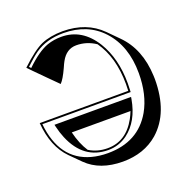

<svg xmlns="http://www.w3.org/2000/svg" viewBox="-129 -781 958 974"><g transform="rotate(-20 350.0 -294.5)"><path d="M97.2 -522.9 74.2 -546.9Q148.9 -617.2 194.8 -637.2Q243.2 -657.7 310.1 -658.2Q438.5 -657.7 517.6 -578.6L573.7 -522Q661.1 -434.6 667 -286.6Q667.5 -277.3 667.5 -269.5Q667.5 -88.9 564 2.4Q487.8 68.4 372.6 68.4Q249.5 67.9 179.2 -1.5L122.6 -58.1Q52.2 -129.4 42 -259.8H520Q521 -272 521 -296.9Q520.5 -441.9 454.6 -535.2Q406.7 -567.4 350.6 -567.4Q297.4 -567.4 267.6 -512.7Q261.7 -502.4 252 -480Q228.5 -428.7 210 -409.7L153.3 -466.3ZM495.6 -159.7H178.7Q194.8 -93.8 224.1 -49.3Q268.1 -22 323.2 -22Q423.3 -22 478.5 -122.6Q488.3 -140.6 495.6 -159.7ZM112.3 -213.9 109.4 -226.1H522.9L521 -214.4Q501 -101.6 427.2 -46.4Q380.4 -12.2 323.2 -12.2Q190.4 -12.2 132.3 -151.4Q120.1 -180.7 112.3 -213.9ZM97.2 -537.1Q164.6 -602.5 217.8 -621.6Q253.9 -633.8 293.9 -633.8Q405.8 -633.8 473.1 -525.4Q530.8 -431.2 530.8 -296.9Q530.8 -270 529.8 -259.3L529.3 -250H52.7Q72.8 -51.3 229.5 -8.8Q269.5 2 315.9 2Q480 2 554.7 -127.9Q601.1 -210 601.1 -326.2Q601.1 -472.2 519.5 -562Q440.9 -647.5 310.1 -647.9Q219.2 -647.9 156.7 -604.5Q129.9 -585.4 88.4 -546.4Z"/></g></svg>

Font: Linux Biolinum Shadow O
Style: Regular
Weight: 400
Designer: Philipp H. Poll
Foundry: Philipp H. Poll
Version: Version 1.0.4